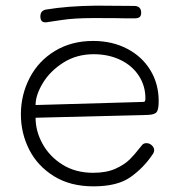

<svg xmlns="http://www.w3.org/2000/svg" viewBox="-20 -658 640 680"><path d="M54 -253Q54 -322 85 -382Q116 -442 174.5 -477.5Q233 -513 310 -513Q377 -513 430 -485.5Q483 -458 512.5 -409.5Q542 -361 542 -300Q542 -272 535.5 -262Q529 -252 504 -251L106 -241Q106 -193 131 -148Q156 -103 202 -74.5Q248 -46 310 -46Q357 -46 389 -60.5Q421 -75 439.5 -93.5Q458 -112 483 -144Q488 -151 499 -151Q509 -151 517.5 -143.5Q526 -136 526 -126Q526 -118 519 -109Q487 -62 441 -30Q395 2 311 2Q229 2 171 -34Q113 -70 83.5 -128Q54 -186 54 -253ZM487 -297Q492 -297 493.5 -300Q495 -303 495 -310Q495 -354 471.5 -390Q448 -426 406 -446Q364 -466 312 -466Q251 -466 204 -436Q157 -406 131.5 -363.5Q106 -321 106 -286ZM140 -579Q123 -579 123 -600Q123 -620 142 -624Q220 -637 321 -638L455 -637Q467 -637 473.5 -631Q480 -625 480 -613Q480 -602 474.5 -597.5Q469 -593 456 -593H428Q403 -594 311 -594Q243 -594 197.5 -587Q152 -580 144 -579Z"/></svg>

Font: Mali Light
Style: Regular
Weight: 300
Designer: Kitiyaporn Chalermlarp | Katatrad Aksorn Co.,Ltd.
Foundry: Cadson Demak Co.,Ltd.
Version: Version 1.000; ttfautohint (v1.6)